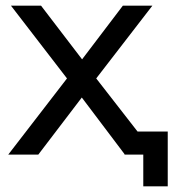

<svg xmlns="http://www.w3.org/2000/svg" viewBox="-20 -550 617 683"><path d="M9.3 0 218.3 -271 19 -529.8H126L272 -338.9L417 -529.8H522L322.3 -271L533.2 0H424.3L271 -203.1L116.2 0ZM422.9 0V-82H576.7V112.8H489.7V0Z"/></svg>

Font: Montserrat Medium
Style: Regular
Weight: 500
Designer: Julieta Ulanovsky
Foundry: Julieta Ulanovsky
Version: Version 7.200